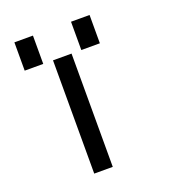

<svg xmlns="http://www.w3.org/2000/svg" viewBox="-148 -948 963 1062"><g transform="rotate(-20 333.5 -416.5)"><path d="M500 -833.3V-666.7H390.8V-833.3ZM166.7 -833.3V-666.7H57.5V-833.3ZM224.2 0V-666.7H333.3V0Z"/></g></svg>

Font: 0xA000-Squareish-Mono
Style: Squareish-Mono-Bold
Weight: 700
Version: Version 0.1